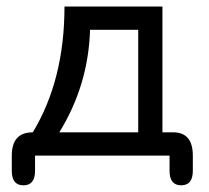

<svg xmlns="http://www.w3.org/2000/svg" viewBox="-20 -470 630 580"><path d="M85.9 45.9V0H492.2V45.9C492.2 75.2 503.9 89.8 527.3 89.8C550.8 89.8 562.5 75.2 562.5 45.9V0C562.5 -46.9 542.6 -70.3 502.9 -70.3H470.7V-450.2H174.8C174.8 -302.4 142.9 -175.8 79.1 -70.3C36.8 -70.3 15.6 -46.9 15.6 0V45.9C15.6 75.2 27.3 89.8 50.8 89.8C74.2 89.8 85.9 75.2 85.9 45.9ZM252 -379.9H397.5V-70.3H159.2C217.8 -165.4 248.7 -268.6 252 -379.9Z"/></svg>

Font: Jura
Style: DemiBold
Weight: 600
Version: Version 2.5.1